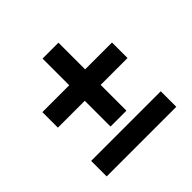

<svg xmlns="http://www.w3.org/2000/svg" viewBox="-135 -621 743 743"><g transform="rotate(-45 236.5 -249.0)"><path d="M193 -267H46V-352H193V-498H280V-352H427V-267H280V-126H193ZM46 -85H427V0H46Z"/></g></svg>

Font: Kanit
Style: Regular
Weight: 400
Designer: Katatrad Team
Foundry: Cadson Demak
Version: Version 1.001